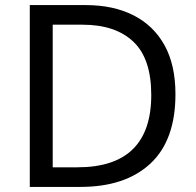

<svg xmlns="http://www.w3.org/2000/svg" viewBox="-20 -734 770 754"><path d="M669 -364Q669 -183 570.5 -91.5Q472 0 296 0H97V-714H317Q425 -714 504 -674Q583 -634 626 -556.5Q669 -479 669 -364ZM574 -361Q574 -504 503.5 -570.5Q433 -637 304 -637H187V-77H284Q574 -77 574 -361Z"/></svg>

Font: RS Noto Sans
Style: Regular
Weight: 400
Designer: Monotype Design Team
Foundry: Monotype Imaging Inc.
Version: Version 3.10